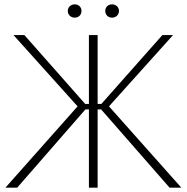

<svg xmlns="http://www.w3.org/2000/svg" viewBox="-20 -861 857 881"><path d="M323 -780C341 -780 354 -793 354 -811C354 -828 341 -841 323 -841C305 -841 291 -828 291 -811C291 -793 305 -780 323 -780ZM494 -780C512 -780 526 -793 526 -811C526 -828 512 -841 494 -841C476 -841 463 -828 463 -811C463 -793 476 -780 494 -780ZM388 0H428V-359H444L758 0H812L480 -373L774 -700H725L445 -384H428V-700H388V-384H371L92 -700H42L336 -373L5 0H59L372 -359H388Z"/></svg>

Font: Fixel Display ExtraLight
Style: Regular
Weight: 200
Designer: AlfaBravo + MacPaw
Foundry: Kyrylo Tkachov, Marchela Mozhyna, Serhii Makarenko, Maria Weinstein, Zakhar Kryvoshyya
Version: Version 1.211